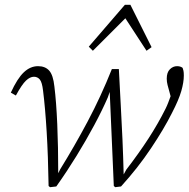

<svg xmlns="http://www.w3.org/2000/svg" viewBox="-20 -770 787 798"><path d="M182 3Q180 -122 174 -221.5Q168 -321 159 -393Q155 -428 145.5 -439.5Q136 -451 121 -451Q105 -451 88 -435Q71 -419 46 -373L25 -385Q52 -444 79 -469.5Q106 -495 138 -495Q168 -495 184.5 -476.5Q201 -458 206 -411Q214 -347 218 -253.5Q222 -160 222 -50L230 -66Q290 -163 344.5 -265.5Q399 -368 445 -483H474Q478 -402 482 -331Q486 -260 489 -191Q492 -122 494 -45L505 -65Q558 -134 597.5 -195Q637 -256 668 -318Q674 -330 679 -343Q684 -356 689 -370L684 -389Q680 -403 676.5 -416.5Q673 -430 673 -443Q673 -469 686 -482Q699 -495 716 -495Q730 -495 739 -488Q741 -483 742.5 -476Q744 -469 744 -456Q744 -428 733.5 -391.5Q723 -355 695 -301Q662 -235 607.5 -153.5Q553 -72 483 5L459 8L453 3Q449 -103 444.5 -194Q440 -285 436 -388L428 -365Q405 -312 371.5 -249.5Q338 -187 298 -122Q258 -57 214 5L188 8ZM589 -559 501 -694 366 -559 349 -576 499 -750H522L610 -574Z"/></svg>

Font: Source Serif 4 SmText Light
Style: Italic
Weight: 300
Italic angle: -12°
Designer: Frank Grießhammer
Foundry: Adobe
Version: Version 4.005;hotconv 1.1.0;makeotfexe 2.6.0